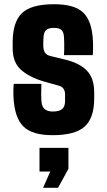

<svg xmlns="http://www.w3.org/2000/svg" viewBox="-20 -630 506 909"><path d="M229 10Q132 10 90.5 -31.5Q49 -73 44 -168Q43 -185 43.5 -206.5Q44 -228 45 -233H176Q174 -177 176 -152Q178 -125 191.5 -113.5Q205 -102 229 -102Q260 -102 274 -113.5Q288 -125 288 -152V-184Q288 -199 280.5 -210Q273 -221 256 -225L185 -245Q118 -265 79 -300Q40 -335 40 -401V-429Q40 -526 84 -568Q128 -610 236 -610Q334 -610 375 -569.5Q416 -529 420 -436Q421 -420 420.5 -397Q420 -374 419 -369H283Q284 -378 284 -395.5Q284 -413 284 -429.5Q284 -446 283 -453Q282 -477 271.5 -487.5Q261 -498 236 -498Q209 -498 198 -487.5Q187 -477 186 -453Q185 -442 185 -433.5Q185 -425 185 -414Q185 -395 192 -382Q199 -369 222 -364L284 -349Q354 -333 390 -297Q426 -261 426 -192V-164Q426 -71 380.5 -30.5Q335 10 229 10ZM167 182V70H304V169L255 259H184L218 182Z"/></svg>

Font: Big Shoulders Display Black
Style: Regular
Weight: 900
Designer: Patric King
Foundry: XO Type Co
Version: Version 1.000; ttfautohint (v1.8.2)